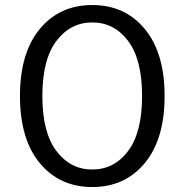

<svg xmlns="http://www.w3.org/2000/svg" viewBox="-20 -735 740 770"><path d="M350.1 15.1C437.3 15.1 507.5 -16.8 560.5 -80.8C613.6 -144.8 640.1 -234.5 640.1 -349.9C640.1 -465.3 613.6 -554.9 560.5 -618.9C507.5 -682.9 437.3 -714.8 350.1 -714.8C262.9 -714.8 192.7 -682.9 139.6 -618.9C86.6 -554.9 60.1 -465.3 60.1 -349.9C60.1 -234.5 86.6 -144.8 139.6 -80.8C192.7 -16.8 262.9 15.1 350.1 15.1ZM350.1 -645C408.7 -645 456.6 -620.2 493.9 -570.6C531.2 -520.9 549.8 -447.4 549.8 -350.1C549.8 -252.8 531.2 -179.3 493.9 -129.6C456.6 -80 408.7 -55.2 350.1 -55.2C291.5 -55.2 243.5 -80 206.1 -129.6C168.6 -179.3 149.9 -252.8 149.9 -350.1C149.9 -447.4 168.6 -520.9 206.1 -570.6C243.5 -620.2 291.5 -645 350.1 -645Z"/></svg>

Font: Numans
Style: Regular
Weight: 400
Designer: Jovanny Lemonad
Foundry: Jovanny Lemonad
Version: Version 001.001